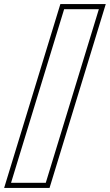

<svg xmlns="http://www.w3.org/2000/svg" viewBox="-38 -830 537 940"><path d="M250 -700 276 -785H446L420 -700L212.1 -20L186.1 65H16.1L42.1 -20ZM257.5 -810 -17.7 90H204.6L479.8 -810Z"/></svg>

Font: Nordica Plus
Style: NordicaClassicBkOblOl
Weight: 900
Version: Version 1.01